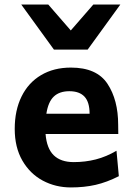

<svg xmlns="http://www.w3.org/2000/svg" viewBox="-20 -801 582 833"><path d="M177.7 -219.7Q182.6 -157.2 213.1 -127.4Q243.7 -97.7 299.8 -97.7Q350.1 -97.7 395.8 -109.4Q441.4 -121.1 485.4 -147L495.6 -36.6Q443.8 -10.3 394.8 1Q345.7 12.2 287.6 12.2Q221.2 12.2 165.8 -17.3Q110.4 -46.9 77.1 -104.2Q43.9 -161.6 43.9 -241.7Q43.9 -322.3 73.5 -382.3Q103 -442.4 158.2 -475.1Q213.4 -507.8 287.6 -507.8Q399.9 -507.8 446.3 -437.5Q492.7 -367.2 492.7 -259.8L493.2 -219.7ZM368.7 -307.6Q368.7 -357.9 346.7 -381.6Q324.7 -405.3 280.8 -405.3Q237.8 -405.3 213.4 -382.1Q189 -358.9 181.2 -307.6ZM189.5 -781.2 287.1 -668.9 384.8 -781.2H502L360.4 -585.9H213.9L72.3 -781.2Z"/></svg>

Font: Lesson One
Style: Bold
Weight: 700
Designer: But Ko, Victor Gaultney, Annie Olsen, Julie Remington, Don Collingsworth, Eric Hays, Becca Hirsbrunner
Version: Version 1.100